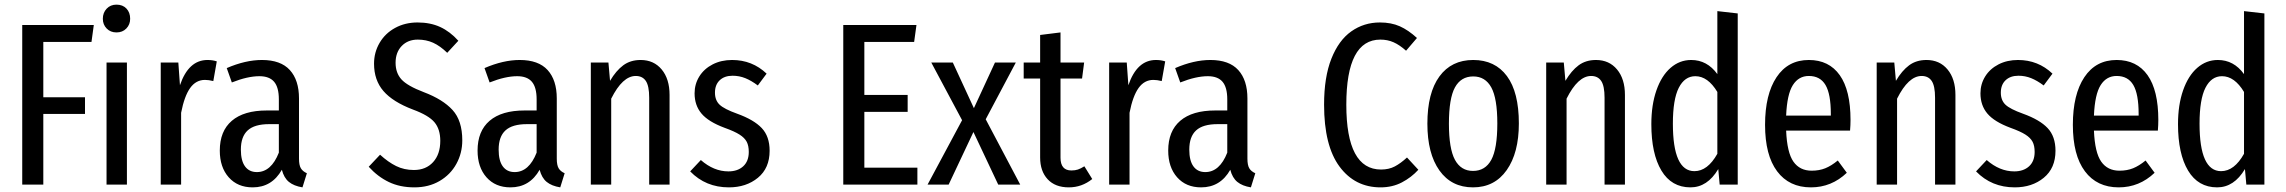

<svg xmlns="http://www.w3.org/2000/svg" viewBox="-20 -797 9870 829"><path d="M76 0V-689H385L375 -616H167V-377H347V-305H167V0Z M528 -527V0H440V-527ZM542 -716Q542 -691 525.5 -674Q509 -657 483 -657Q457 -657 440.5 -674Q424 -691 424 -716Q424 -742 440.5 -759.5Q457 -777 483 -777Q510 -777 526 -760Q542 -743 542 -716Z M916 -532 901 -447Q881 -452 865 -452Q826 -452 801 -417Q776 -382 762 -310V0H674V-527H750L757 -429Q794 -538 876 -538Q898 -538 916 -532Z M1305 -49 1286 12Q1249 6 1227.5 -11.5Q1206 -29 1197 -64Q1154 12 1071 12Q1006 12 967.5 -31.5Q929 -75 929 -147Q929 -231 981 -275.5Q1033 -320 1132 -320H1184V-368Q1184 -420 1163.5 -444Q1143 -468 1100 -468Q1049 -468 981 -441L959 -503Q1040 -538 1111 -538Q1192 -538 1231.5 -494.5Q1271 -451 1271 -372V-112Q1271 -84 1279 -70.5Q1287 -57 1305 -49ZM1184 -138V-261H1142Q1079 -261 1049.5 -234Q1020 -207 1020 -151Q1020 -103 1038 -78.5Q1056 -54 1089 -54Q1151 -54 1184 -138Z M1959 -621 1911 -569Q1880 -599 1850 -612.5Q1820 -626 1784 -626Q1741 -626 1714.5 -598.5Q1688 -571 1688 -526Q1688 -482 1713.5 -454Q1739 -426 1810 -399Q1892 -368 1934 -322Q1976 -276 1976 -191Q1976 -136 1950.5 -89.5Q1925 -43 1878 -15.5Q1831 12 1769 12Q1707 12 1659 -11Q1611 -34 1572 -77L1621 -129Q1656 -97 1690.5 -80Q1725 -63 1767 -63Q1819 -63 1850 -97Q1881 -131 1881 -189Q1881 -239 1856 -269Q1831 -299 1763 -324Q1676 -357 1635.5 -404Q1595 -451 1595 -522Q1595 -571 1619 -612Q1643 -653 1686 -676.5Q1729 -700 1783 -700Q1838 -700 1880.5 -680.5Q1923 -661 1959 -621Z M2418 -49 2399 12Q2362 6 2340.5 -11.5Q2319 -29 2310 -64Q2267 12 2184 12Q2119 12 2080.5 -31.5Q2042 -75 2042 -147Q2042 -231 2094 -275.5Q2146 -320 2245 -320H2297V-368Q2297 -420 2276.5 -444Q2256 -468 2213 -468Q2162 -468 2094 -441L2072 -503Q2153 -538 2224 -538Q2305 -538 2344.5 -494.5Q2384 -451 2384 -372V-112Q2384 -84 2392 -70.5Q2400 -57 2418 -49ZM2297 -138V-261H2255Q2192 -261 2162.5 -234Q2133 -207 2133 -151Q2133 -103 2151 -78.5Q2169 -54 2202 -54Q2264 -54 2297 -138Z M2871 -387V0H2783V-375Q2783 -426 2768.5 -447.5Q2754 -469 2725 -469Q2668 -469 2619 -371V0H2531V-527H2607L2614 -448Q2640 -492 2671 -515Q2702 -538 2746 -538Q2803 -538 2837 -497Q2871 -456 2871 -387Z M3290 -479 3252 -428Q3224 -449 3198 -459.5Q3172 -470 3143 -470Q3108 -470 3087.5 -450.5Q3067 -431 3067 -397Q3067 -364 3087 -345Q3107 -326 3163 -306Q3235 -280 3269 -244Q3303 -208 3303 -146Q3303 -71 3252.5 -29.5Q3202 12 3127 12Q3027 12 2960 -57L3006 -106Q3062 -57 3125 -57Q3165 -57 3189 -79Q3213 -101 3213 -141Q3213 -168 3204 -185Q3195 -202 3173 -216Q3151 -230 3109 -245Q3039 -271 3009 -306.5Q2979 -342 2979 -394Q2979 -434 2999.5 -467Q3020 -500 3057 -519Q3094 -538 3141 -538Q3228 -538 3290 -479Z M3937 -689 3927 -616H3712V-387H3899V-314H3712V-73H3941V0H3621V-689Z M4236 -282 4385 0H4290L4183 -227L4076 0H3985L4134 -278L4001 -527H4094L4185 -330L4276 -527H4366Z M4696 -24Q4651 12 4595 12Q4536 12 4503.5 -23Q4471 -58 4471 -117V-458H4400V-527H4471V-646L4559 -657V-527H4661L4652 -458H4559V-116Q4559 -61 4606 -61Q4622 -61 4634 -65Q4646 -69 4662 -79Z M5011 -532 4996 -447Q4976 -452 4960 -452Q4921 -452 4896 -417Q4871 -382 4857 -310V0H4769V-527H4845L4852 -429Q4889 -538 4971 -538Q4993 -538 5011 -532Z M5400 -49 5381 12Q5344 6 5322.5 -11.5Q5301 -29 5292 -64Q5249 12 5166 12Q5101 12 5062.5 -31.5Q5024 -75 5024 -147Q5024 -231 5076 -275.5Q5128 -320 5227 -320H5279V-368Q5279 -420 5258.5 -444Q5238 -468 5195 -468Q5144 -468 5076 -441L5054 -503Q5135 -538 5206 -538Q5287 -538 5326.5 -494.5Q5366 -451 5366 -372V-112Q5366 -84 5374 -70.5Q5382 -57 5400 -49ZM5279 -138V-261H5237Q5174 -261 5144.5 -234Q5115 -207 5115 -151Q5115 -103 5133 -78.5Q5151 -54 5184 -54Q5246 -54 5279 -138Z M6098 -633 6051 -578Q6023 -603 5997 -614.5Q5971 -626 5940 -626Q5793 -626 5793 -345Q5793 -65 5943 -65Q5977 -65 6002.5 -78.5Q6028 -92 6055 -117L6104 -64Q6074 -31 6033 -9.5Q5992 12 5941 12Q5830 12 5763.5 -78Q5697 -168 5697 -345Q5697 -464 5728.5 -543.5Q5760 -623 5814.5 -661.5Q5869 -700 5938 -700Q5987 -700 6024 -683.5Q6061 -667 6098 -633Z M6538 -264Q6538 -137 6485.5 -62.5Q6433 12 6340 12Q6247 12 6195 -61Q6143 -134 6143 -263Q6143 -396 6195 -467Q6247 -538 6341 -538Q6435 -538 6486.5 -468.5Q6538 -399 6538 -264ZM6236 -263Q6236 -155 6262 -107Q6288 -59 6340 -59Q6393 -59 6419 -107Q6445 -155 6445 -264Q6445 -372 6419 -419.5Q6393 -467 6341 -467Q6288 -467 6262 -419.5Q6236 -372 6236 -263Z M6996 -387V0H6908V-375Q6908 -426 6893.5 -447.5Q6879 -469 6850 -469Q6793 -469 6744 -371V0H6656V-527H6732L6739 -448Q6765 -492 6796 -515Q6827 -538 6871 -538Q6928 -538 6962 -497Q6996 -456 6996 -387Z M7483 -739V0H7405L7399 -67Q7352 12 7279 12Q7197 12 7153.5 -60.5Q7110 -133 7110 -261Q7110 -344 7132 -407Q7154 -470 7193 -504Q7232 -538 7282 -538Q7351 -538 7395 -477V-749ZM7395 -133V-400Q7354 -468 7300 -468Q7254 -468 7228.5 -418Q7203 -368 7203 -263Q7203 -58 7296 -58Q7353 -58 7395 -133Z M7968 -233H7692Q7696 -138 7723.5 -99Q7751 -60 7802 -60Q7835 -60 7861 -70.5Q7887 -81 7915 -104L7954 -51Q7888 12 7799 12Q7705 12 7653 -57.5Q7601 -127 7601 -258Q7601 -389 7650.5 -463.5Q7700 -538 7790 -538Q7877 -538 7923.5 -472.5Q7970 -407 7970 -279Q7970 -257 7968 -233ZM7885 -305Q7885 -391 7862 -430Q7839 -469 7790 -469Q7746 -469 7721 -429.5Q7696 -390 7692 -298H7885Z M8423 -387V0H8335V-375Q8335 -426 8320.5 -447.5Q8306 -469 8277 -469Q8220 -469 8171 -371V0H8083V-527H8159L8166 -448Q8192 -492 8223 -515Q8254 -538 8298 -538Q8355 -538 8389 -497Q8423 -456 8423 -387Z M8842 -479 8804 -428Q8776 -449 8750 -459.5Q8724 -470 8695 -470Q8660 -470 8639.5 -450.5Q8619 -431 8619 -397Q8619 -364 8639 -345Q8659 -326 8715 -306Q8787 -280 8821 -244Q8855 -208 8855 -146Q8855 -71 8804.5 -29.5Q8754 12 8679 12Q8579 12 8512 -57L8558 -106Q8614 -57 8677 -57Q8717 -57 8741 -79Q8765 -101 8765 -141Q8765 -168 8756 -185Q8747 -202 8725 -216Q8703 -230 8661 -245Q8591 -271 8561 -306.5Q8531 -342 8531 -394Q8531 -434 8551.5 -467Q8572 -500 8609 -519Q8646 -538 8693 -538Q8780 -538 8842 -479Z M9297 -233H9021Q9025 -138 9052.5 -99Q9080 -60 9131 -60Q9164 -60 9190 -70.5Q9216 -81 9244 -104L9283 -51Q9217 12 9128 12Q9034 12 8982 -57.5Q8930 -127 8930 -258Q8930 -389 8979.5 -463.5Q9029 -538 9119 -538Q9206 -538 9252.5 -472.5Q9299 -407 9299 -279Q9299 -257 9297 -233ZM9214 -305Q9214 -391 9191 -430Q9168 -469 9119 -469Q9075 -469 9050 -429.5Q9025 -390 9021 -298H9214Z M9757 -739V0H9679L9673 -67Q9626 12 9553 12Q9471 12 9427.5 -60.5Q9384 -133 9384 -261Q9384 -344 9406 -407Q9428 -470 9467 -504Q9506 -538 9556 -538Q9625 -538 9669 -477V-749ZM9669 -133V-400Q9628 -468 9574 -468Q9528 -468 9502.5 -418Q9477 -368 9477 -263Q9477 -58 9570 -58Q9627 -58 9669 -133Z"/></svg>

Font: Fira Sans Extra Condensed
Style: Regular
Weight: 400
Width: 1
Designer: Carrois Corporate & Edenspiekermann AG
Foundry: Carrois Corporate GbR & Edenspiekermann AG
Version: Version 4.203